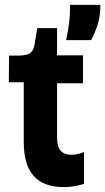

<svg xmlns="http://www.w3.org/2000/svg" viewBox="-20 -753 430 784"><path d="M240 11Q159 11 118 -34Q77 -79 77 -174V-417H16L17 -526H55Q87 -526 102 -535.5Q117 -545 121 -571L132 -638H213V-527H319V-413H213V-191Q213 -155 227.5 -138Q242 -121 271 -121Q284 -121 297.5 -124Q311 -127 323 -132V-2Q299 5 279 8Q259 11 240 11ZM250 -589Q258 -627 261.5 -654.5Q265 -682 265.5 -701.5Q266 -721 266 -733H390Q390 -688 378.5 -652Q367 -616 352 -589Z"/></svg>

Font: Bricolage Grotesque SemiCondensed
Style: Bold
Weight: 700
Width: 4
Designer: Mathieu Triay
Foundry: Atelier Triay
Version: Version 1.001;gftools[0.9.33.dev8+g029e19f]